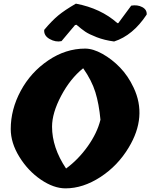

<svg xmlns="http://www.w3.org/2000/svg" viewBox="-20 -1035 826 1055"><path d="M397 -1015Q534 -989 625 -908H630L701 -1004Q735 -1010 761.5 -996Q788 -982 786 -955Q710 -840 607 -807Q554 -814 511.5 -830.5Q469 -847 448.5 -861Q428 -875 400 -899L392 -897L318 -809Q286 -802 253 -820.5Q220 -839 223 -871Q265 -921 300 -950Q335 -979 397 -1015ZM266 -339Q266 -224 343 -109Q410 -158 462 -231Q514 -304 532 -377Q524 -464 504 -528.5Q484 -593 437 -660Q366 -603 316 -508.5Q266 -414 266 -339ZM39 -326Q39 -434 94 -536Q149 -638 245 -703Q341 -768 448 -768Q491 -768 543 -739Q595 -710 639.5 -664Q684 -618 714 -554Q790 -394 687 -224Q627 -124 531.5 -62Q436 0 340 0Q275 0 204.5 -48Q134 -96 86.5 -173Q39 -250 39 -326Z"/></svg>

Font: Tillana ExtraBold
Style: Regular
Weight: 800
Designer: Lipi Raval (Devanagari, Latin), Jonny Pinhorn (Latin)
Foundry: Indian Type Foundry
Version: Version 2.003;PS 1.0;hotconv 1.0.79;makeotf.lib2.5.61930; tt